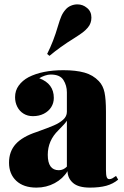

<svg xmlns="http://www.w3.org/2000/svg" viewBox="-20 -856 571 883"><path d="M22 0ZM434.6 -482.9Q454.1 -462.4 460.7 -430.9Q467.3 -399.4 467.3 -342.8V-75.2Q467.3 -51.3 470.7 -41.7Q474.1 -32.2 482.4 -32.2Q490.2 -32.2 496.8 -35.9Q503.4 -39.6 513.7 -46.9L523.4 -29.8Q500 -10.3 468.8 -1.7Q437.5 6.8 393.6 6.8Q340.8 6.8 316.2 -14.4Q291.5 -35.6 290.5 -68.8Q269.5 -34.2 231.4 -13.7Q193.4 6.8 147.5 6.8Q88.4 6.8 54.9 -24.4Q21.5 -55.7 21.5 -107.9Q21.5 -159.2 52.2 -193.4Q83 -227.5 148.4 -249Q201.7 -268.1 227.3 -279.1Q252.9 -290 270.3 -305.4Q287.6 -320.8 287.6 -341.8V-431.2Q287.6 -462.9 271.7 -488Q255.9 -513.2 213.4 -513.2Q200.7 -513.2 186.3 -508.3Q171.9 -503.4 160.6 -496.1Q227.5 -471.2 227.5 -405.8Q227.5 -382.3 215.6 -363.3Q203.6 -344.2 181.6 -333Q159.7 -321.8 131.3 -321.8Q106.9 -321.8 88.4 -333.3Q69.8 -344.7 59.6 -364.7Q49.3 -384.8 49.3 -409.2Q49.3 -439.5 66.2 -462.6Q83 -485.8 111.3 -501Q174.3 -533.2 271.5 -533.2Q328.6 -533.2 368.2 -522.2Q407.7 -511.2 434.6 -482.9ZM248.5 -256.8Q199.7 -209.5 199.7 -144Q199.7 -73.2 250.5 -73.2Q271.5 -73.2 287.6 -89.8V-300.8Q280.3 -288.6 248.5 -256.8ZM400.4 -774.9Q400.4 -748.5 383.8 -729Q372.6 -715.8 359.4 -706.1Q346.2 -696.3 319.3 -679.2Q256.8 -640.6 207.5 -599.1L196.8 -607.9Q226.1 -665.5 246.6 -736.3Q255.4 -766.1 262.5 -782.2Q269.5 -798.3 281.7 -812Q291 -823.2 305.7 -829.6Q320.3 -835.9 335.9 -835.9Q360.8 -835.9 379.9 -819.8Q400.4 -803.7 400.4 -774.9Z"/></svg>

Font: TypoPRO Playfair Display
Style: Regular
Weight: 900
Designer: Claus Eggers Sørensen
Foundry: Claus Eggers Sørensen
Version: Version 1.004;PS 001.004;hotconv 1.0.70;makeotf.lib2.5.58329